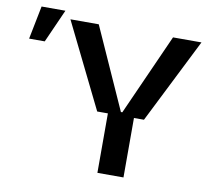

<svg xmlns="http://www.w3.org/2000/svg" viewBox="-83 -859 1046 953"><g transform="rotate(10 440.0 -382.5)"><path d="M413.4 -299.7 203.1 -727.3H345.9L529.8 -317.5H536.9L720.2 -727.3H863.6L649.1 -299.7H598.7V0H467.3V-299.7ZM96.6 -597.3H17.8L51.1 -764.9H171.2Z"/></g></svg>

Font: Riot Sans
Style: Bold
Weight: 600
Designer: Rasmus Andersson
Foundry: rsms
Version: Version 4.001